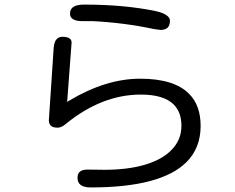

<svg xmlns="http://www.w3.org/2000/svg" viewBox="-20 -781 1040 850"><path d="M352.5 -760.7Q290 -760.7 290 -721.7Q290 -708 296.9 -701.2Q310.5 -687.5 341.8 -687.5H389.6Q528.3 -680.7 662.1 -652.3L691.4 -648.4Q722.7 -649.4 729.5 -670.9Q732.4 -677.7 732.4 -689Q732.4 -700.2 722.7 -709Q708 -723.6 667 -732.4Q528.3 -760.7 352.5 -760.7ZM287.1 -335.9 277.3 -330.1Q296.9 -589.8 296.9 -591.8Q296.9 -602.5 291 -608.4Q281.2 -618.2 255.9 -618.2Q241.2 -618.2 231.4 -608.4Q220.7 -597.7 217.8 -571.3Q196.3 -250 196.3 -249Q196.3 -233.4 205.1 -224.6Q213.9 -215.8 235.4 -215.8Q252 -215.8 271.5 -232.4Q430.7 -362.3 603.5 -362.3Q705.1 -362.3 749 -318.4Q783.2 -284.2 783.2 -223.6Q783.2 -161.1 738.3 -116.2Q697.3 -74.2 621.6 -51.8Q545.9 -29.3 441.4 -29.3L368.2 -30.3Q342.8 -30.3 332 -19.5Q323.2 -10.7 323.2 6.8Q323.2 48.8 381.8 48.8Q693.4 48.8 805.7 -63.5Q868.2 -126 868.2 -223.6Q868.2 -315.4 816.4 -366.2Q751 -432.6 600.1 -432.6Q449.2 -432.6 287.1 -335.9Z"/></svg>

Font: FakePearl
Style: Light
Weight: 350
Version: Version 1.2